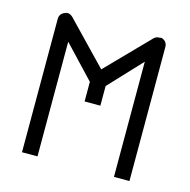

<svg xmlns="http://www.w3.org/2000/svg" viewBox="-86 -683 712 718"><g transform="rotate(15 270.0 -324.0)"><path d="M298 -370V-294H237V-370L120 -494V-50H60V-566Q60 -586 79 -594Q85 -597 90 -597Q101 -597 111 -587L266 -426L425 -589Q433 -597 446 -597Q447 -597 449.5 -597.5Q452 -598 453.5 -598Q454 -598 457 -597Q476 -589 476 -568V-50H416V-496Z"/></g></svg>

Font: 3270 Nerd Font
Style: Regular
Weight: 400
Monospace: yes
Version: Version 3.0.1;Nerd Fonts 3.3.0